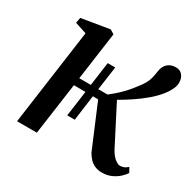

<svg xmlns="http://www.w3.org/2000/svg" viewBox="-127 -681 839 827"><g transform="rotate(30 293.0 -267.0)"><path d="M473 9Q454 9 438.8 2.5Q423.5 -4 412 -16Q400.5 -28 392 -43.5L302.5 -256L276 -256.5L259 -130H221.5L239 -256.5L181.5 -257L145.5 0H47L113 -475.5L55 -494.5L60 -521.5L199 -544.5L219.5 -531.5L186.5 -294.5H244L260 -412H297.5L281 -294.5H327Q350 -312.5 368 -329.2Q386 -346 401.8 -364.8Q417.5 -383.5 434.5 -406.5Q451.5 -430.5 456.8 -450.5Q462 -470.5 464 -486.5Q467.5 -515 483.5 -529.2Q499.5 -543.5 523 -543.5Q545 -543.5 556.2 -530Q567.5 -516.5 568.5 -497Q569.5 -480 562.2 -463.2Q555 -446.5 543.5 -431Q523 -403 492.8 -377.2Q462.5 -351.5 430.8 -330.5Q399 -309.5 373.5 -295L472 -103.5Q479 -90.5 488.2 -79.5Q497.5 -68.5 507.8 -62Q518 -55.5 526.5 -55.5Q535 -55.5 544 -58.5Q553 -61.5 564 -71.5L577 -48.5Q569.5 -36.5 555.2 -23.2Q541 -10 520.2 -0.5Q499.5 9 473 9Z"/></g></svg>

Font: Merriweather 72pt
Style: Italic
Weight: 400
Italic angle: -7.8°
Version: Version 2.101